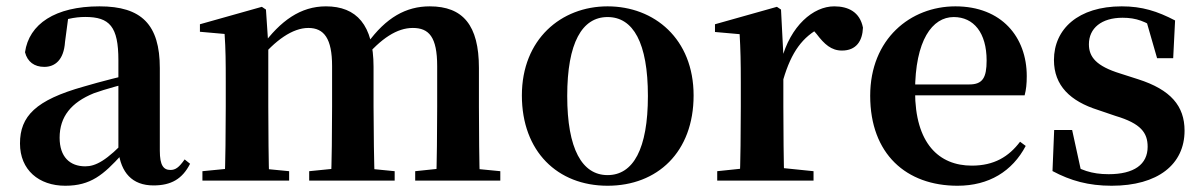

<svg xmlns="http://www.w3.org/2000/svg" viewBox="-20 -572 3807 608"><path d="M186.6 16.2C267.4 16.2 307.5 -18.5 365.7 -82.4H400.8L385.3 -135.5C317.4 -62.3 282.2 -45.3 250 -45.3C201.3 -45.3 168.8 -75.1 168.8 -135.9C168.8 -202.7 205.7 -247.7 277.1 -276.7C312.3 -289.6 370.3 -304.9 424 -318.9V-344.4C370.7 -331.6 297.3 -313.4 245.4 -297.9C93 -255.1 43.3 -204.1 43.3 -117.6C43.3 -33.9 103.1 16.2 186.6 16.2ZM466.1 15.2C522.2 15.2 557.5 -5.4 581.9 -53.4L564.7 -67.2C546.5 -41.2 535.3 -33.8 519.7 -33.8C497.7 -33.8 486.1 -48.4 486.1 -94.8V-356.2C486.1 -494.2 428.2 -551.9 295.1 -551.9C154.4 -551.9 71.8 -495.7 59.2 -406.5C66.9 -376.3 88.6 -360.2 120.3 -360.2C153.7 -360.2 182.1 -381.6 185.9 -439.2L196.1 -516.3L133.8 -491.2C181.9 -510.9 215.8 -518.3 250 -518.3C327.1 -518.3 354.9 -487.8 354.9 -381.4V-94C363 -26.4 397.7 15.2 466.1 15.2Z M621 0H895.6V-29.9L789.7 -40.2H726.6L621 -29.9ZM691.2 0H832.6C830.6 -50.2 829.6 -165.6 829.6 -234.8V-431L822.2 -541.7L809.2 -550.4L613.1 -495.2V-471.4L691.2 -464.5C694.6 -415.2 694.9 -377 694.9 -311.2V-234.8C694.9 -165.6 693.9 -50.2 691.2 0ZM959.1 0H1229.8V-29.9L1125.6 -40.2H1061.5L959.1 -29.9ZM1027.9 0H1166.6C1164.6 -50.2 1162.9 -162.8 1162.9 -234.8V-360.5C1162.9 -492.9 1109 -551.9 1012.1 -551.9C931.9 -551.9 868.3 -506.5 809.3 -425.7H793L798.2 -379.4C851.3 -444.9 906.8 -483.5 956.4 -483.5C1006.3 -483.5 1031.6 -449.9 1031.6 -362.5V-234.8C1031.6 -162.8 1030.6 -50.2 1027.9 0ZM1294.8 0H1564.3V-29.9L1458.8 -40.2H1392.8L1294.8 -29.9ZM1361.1 0H1499.6C1497.6 -50.2 1496.6 -162.8 1496.6 -234.8V-357C1496.6 -492.2 1445.9 -551.9 1340.9 -551.9C1266.3 -551.9 1202.6 -517.1 1142.7 -433.9H1123.1L1130 -382.8C1186.8 -451.5 1238.1 -483.5 1287.1 -483.5C1338.3 -483.5 1364.4 -455.1 1364.4 -362.5V-234.8C1364.4 -162.8 1363.4 -50.2 1361.1 0Z M1904 16.2C2061.7 16.2 2176.4 -90.2 2176.4 -269.8C2176.4 -449.1 2052 -551.9 1904 -551.9C1756.7 -551.9 1632.6 -447.6 1632.6 -269.8C1632.6 -92.4 1745.5 16.2 1904 16.2ZM1904 -17.5C1823.3 -17.5 1776.2 -100.3 1776.2 -268.1C1776.2 -436.6 1823.3 -518 1904 -518C1985.2 -518 2031.7 -436.6 2031.7 -268.1C2031.7 -100.3 1985.2 -17.5 1904 -17.5Z M2251.2 0H2556.2V-29.9L2445.8 -41.2H2359.3L2251.2 -29.9ZM2322.2 0H2463.6C2461.6 -50.2 2460.6 -165.6 2460.6 -234.8V-398.7L2453.2 -541.7L2440.2 -550.4L2244.1 -495.2V-470.7L2322.2 -463.8C2324.9 -415.2 2325.9 -377 2325.9 -310.2V-234.8C2325.9 -165.6 2324.9 -50.2 2322.2 0ZM2460.4 -320.2C2486.2 -408.3 2521.9 -455.5 2579.4 -485.1L2542.8 -490.9L2565.8 -464.4C2590.7 -431.7 2612.5 -411.9 2646.2 -411.9C2691.4 -411.9 2711.2 -442.3 2712.7 -484.5C2702.9 -534 2666.4 -551.9 2621.6 -551.9C2555.4 -551.9 2482.8 -490.4 2454.4 -380.9H2427.3Z M3012.2 16.2C3111.4 16.2 3185.6 -29.4 3228.1 -109.9L3210.2 -123.2C3174.5 -75.9 3128.1 -47.5 3057.4 -47.5C2953.6 -47.5 2877.7 -117.3 2877.7 -282.7C2877.7 -444.8 2932.5 -518 3000.1 -518C3063.5 -518 3104.3 -468.1 3104.3 -380.4C3104.3 -325.7 3091.6 -304.6 3049.4 -304.6H2794.1V-270.2H3224.7C3229.4 -288.1 3231.4 -306.2 3231.4 -330.9C3231.4 -454.7 3151.8 -551.9 3005.4 -551.9C2863.3 -551.9 2735.6 -448.8 2735.6 -268.8C2735.6 -83.9 2850.3 16.2 3012.2 16.2Z M3500.3 16.2C3646.7 16.2 3731.1 -51.5 3731.1 -158.3C3731.1 -236.2 3687.5 -288 3583.9 -321.1L3527.8 -339.1C3451.5 -362.6 3428.2 -391.5 3428.2 -431.8C3428.2 -482.7 3468 -515.8 3534.8 -515.8C3579.2 -515.8 3607.7 -503.8 3648 -477V-507.8L3605.6 -521.5L3644.1 -387.7H3695.1L3701.1 -507.2C3645 -536.5 3596.7 -551.9 3532.2 -551.9C3394.4 -551.9 3317.5 -480 3317.5 -382C3317.5 -300.5 3369.7 -251.5 3456.7 -223.9L3512.5 -204.9C3593.1 -180.9 3614.2 -151.4 3614.2 -107.2C3614.2 -51.4 3571.2 -20.4 3490.8 -20.4C3436.7 -20.4 3400.1 -33.6 3357.6 -62V-26L3405.6 -20.6L3375.1 -160.4H3318.2L3312.9 -30.3C3370.2 0.3 3426.9 16.2 3500.3 16.2Z"/></svg>

Font: Source Han Serif TW VF
Style: Regular
Weight: 250
Designer: Ryoko NISHIZUKA 西塚涼子 (kana & ideographs); Frank Grießhammer (Latin, Greek & Cyrillic); Wenlong ZHANG 张文龙 (bopomofo); San
Foundry: Adobe
Version: Version 2.002;hotconv 1.1.0;makeotfexe 2.6.0